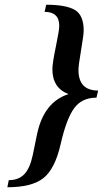

<svg xmlns="http://www.w3.org/2000/svg" viewBox="-20 -750 434 810"><path d="M201 -458Q201 -483 215.5 -552.5Q230 -622 230 -641Q230 -700 168 -700L175 -730Q259 -730 296 -708Q333 -686 333 -622Q333 -602 322 -538Q311 -474 311 -455Q311 -368 394 -368L387 -338Q325 -338 292.5 -293Q260 -248 236 -142.5Q212 -37 163 1.5Q114 40 11 40L17 10Q58 10 82 -14.5Q106 -39 118 -95L137 -187Q166 -320 269 -353Q201 -379 201 -458Z"/></svg>

Font: Trochut
Style: Italic
Weight: 400
Italic angle: -12°
Designer: Andreu Balius
Foundry: Andreu Balius
Version: Version 1.001